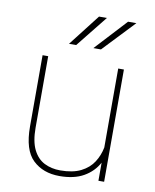

<svg xmlns="http://www.w3.org/2000/svg" viewBox="-85 -815 717 890"><g transform="rotate(10 273.5 -370.0)"><path d="M438 0V-85.4Q414.6 -41.5 369.6 -15.9Q324.7 9.8 255.9 9.8Q178.2 9.8 130.1 -36.4Q82 -82.5 82 -192.9V-528.3H108.4V-191.9Q108.4 -127.4 127.4 -88.9Q146.5 -50.3 179.7 -33.4Q212.9 -16.6 254.9 -16.6Q313.5 -16.6 351.6 -35.6Q389.6 -54.7 410.2 -86.7Q430.7 -118.7 438 -156.7V-528.3H464.8V0ZM308.1 -601.6 445.3 -750H484.4L343.8 -601.6ZM193.4 -601.6 308.6 -750H345.7L227.1 -601.6Z"/></g></svg>

Font: Vazirmatn UI FD Thin
Style: Regular
Weight: 100
Designer: Saber Rastikerdar
Foundry: Saber Rastikerdar
Version: Version 33.003